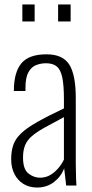

<svg xmlns="http://www.w3.org/2000/svg" viewBox="-20 -830 411 859"><path d="M146 9Q111 9 85 -7Q59 -23 44.5 -51.5Q30 -80 30 -117Q30 -154 39.5 -181.5Q49 -209 74 -233Q99 -257 145.5 -283.5Q192 -310 266 -345V-386Q266 -449 258.5 -484Q251 -519 233.5 -533Q216 -547 186 -547Q163 -547 142 -539Q121 -531 107.5 -507.5Q94 -484 94 -438V-423H42Q42 -506 75.5 -546.5Q109 -587 188 -587Q261 -587 290 -541Q319 -495 319 -392V-101Q319 -93 319.5 -70.5Q320 -48 320.5 -27Q321 -6 322 0H276Q274 -21 271 -44Q268 -67 267 -77Q254 -41 222 -16Q190 9 146 9ZM159 -35Q184 -35 204 -46.5Q224 -58 240 -76.5Q256 -95 266 -116V-306Q213 -278 177.5 -258Q142 -238 121.5 -220Q101 -202 92 -179.5Q83 -157 83 -125Q83 -73 107 -54Q131 -35 159 -35ZM240 -734V-810H296V-734ZM80 -734V-810H135V-734Z"/></svg>

Font: Oswald ExtraLight
Style: Regular
Weight: 250
Designer: Vernon Adams
Foundry: Vernon Adams
Version: Version 4.103;gftools[0.9.33.dev8+g029e19f]